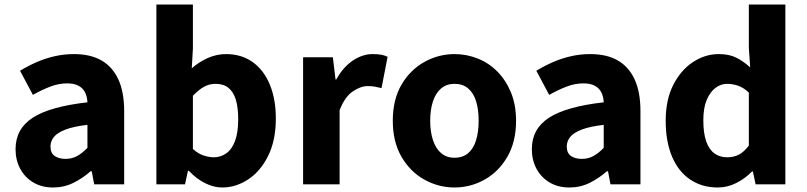

<svg xmlns="http://www.w3.org/2000/svg" viewBox="-20 -818 3580 852"><path d="M216 14Q165 14 127.5 -8.5Q90 -31 69.5 -69.5Q49 -108 49 -156Q49 -246 125 -295.5Q201 -345 368 -364Q367 -389 357.5 -408Q348 -427 328.5 -437.5Q309 -448 278 -448Q241 -448 204 -434Q167 -420 126 -397L69 -504Q105 -526 143 -542.5Q181 -559 222.5 -568.5Q264 -578 308 -578Q381 -578 430 -550Q479 -522 505 -466Q531 -410 531 -325V0H398L387 -58H382Q347 -27 305.5 -6.5Q264 14 216 14ZM271 -113Q300 -113 323 -126Q346 -139 368 -162V-264Q307 -257 270.5 -243Q234 -229 219 -210Q204 -191 204 -168Q204 -139 222.5 -126Q241 -113 271 -113Z M966 14Q929 14 890.5 -5Q852 -24 818 -60H814L801 0H674V-798H836V-602L831 -515Q864 -544 903 -561Q942 -578 983 -578Q1051 -578 1100.5 -543Q1150 -508 1177 -443.5Q1204 -379 1204 -292Q1204 -195 1170 -126.5Q1136 -58 1081.5 -22Q1027 14 966 14ZM929 -120Q959 -120 984 -137.5Q1009 -155 1023 -192.5Q1037 -230 1037 -289Q1037 -341 1026.5 -375.5Q1016 -410 994 -428Q972 -446 936 -446Q909 -446 885.5 -433Q862 -420 836 -393V-157Q859 -136 883.5 -128Q908 -120 929 -120Z M1325 0V-564H1457L1469 -465H1472Q1503 -521 1546 -549.5Q1589 -578 1633 -578Q1657 -578 1672.5 -575Q1688 -572 1700 -566L1673 -427Q1657 -431 1643.5 -433.5Q1630 -436 1612 -436Q1580 -436 1545 -412Q1510 -388 1487 -329V0Z M1997 14Q1926 14 1863 -21Q1800 -56 1761.5 -122.5Q1723 -189 1723 -282Q1723 -376 1761.5 -442Q1800 -508 1863 -543Q1926 -578 1997 -578Q2050 -578 2099.5 -558.5Q2149 -539 2187 -500.5Q2225 -462 2247.5 -407.5Q2270 -353 2270 -282Q2270 -189 2231.5 -122.5Q2193 -56 2130.5 -21Q2068 14 1997 14ZM1997 -118Q2033 -118 2057 -138Q2081 -158 2092.5 -195.5Q2104 -233 2104 -282Q2104 -332 2092.5 -369Q2081 -406 2057 -426Q2033 -446 1997 -446Q1962 -446 1938 -426Q1914 -406 1901.5 -369Q1889 -332 1889 -282Q1889 -233 1901.5 -195.5Q1914 -158 1938 -138Q1962 -118 1997 -118Z M2507 14Q2456 14 2418.5 -8.5Q2381 -31 2360.5 -69.5Q2340 -108 2340 -156Q2340 -246 2416 -295.5Q2492 -345 2659 -364Q2658 -389 2648.5 -408Q2639 -427 2619.5 -437.5Q2600 -448 2569 -448Q2532 -448 2495 -434Q2458 -420 2417 -397L2360 -504Q2396 -526 2434 -542.5Q2472 -559 2513.5 -568.5Q2555 -578 2599 -578Q2672 -578 2721 -550Q2770 -522 2796 -466Q2822 -410 2822 -325V0H2689L2678 -58H2673Q2638 -27 2596.5 -6.5Q2555 14 2507 14ZM2562 -113Q2591 -113 2614 -126Q2637 -139 2659 -162V-264Q2598 -257 2561.5 -243Q2525 -229 2510 -210Q2495 -191 2495 -168Q2495 -139 2513.5 -126Q2532 -113 2562 -113Z M3165 14Q3095 14 3042.5 -21.5Q2990 -57 2962 -123.5Q2934 -190 2934 -282Q2934 -375 2967.5 -441Q3001 -507 3055 -542.5Q3109 -578 3169 -578Q3216 -578 3247.5 -562Q3279 -546 3309 -519L3303 -605V-798H3465V0H3333L3321 -57H3317Q3287 -26 3247.5 -6Q3208 14 3165 14ZM3207 -120Q3235 -120 3258 -131.5Q3281 -143 3303 -172V-407Q3280 -429 3255.5 -437.5Q3231 -446 3206 -446Q3179 -446 3155 -428Q3131 -410 3116 -374.5Q3101 -339 3101 -284Q3101 -228 3113.5 -191.5Q3126 -155 3150 -137.5Q3174 -120 3207 -120Z"/></svg>

Font: Noto Sans HK Thin ExtraBold
Style: Regular
Weight: 800
Version: Version 2.004-H2;hotconv 1.0.118;makeotfexe 2.5.65603